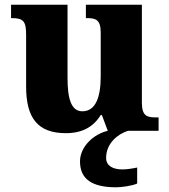

<svg xmlns="http://www.w3.org/2000/svg" viewBox="-20 -556 720 816"><path d="M260 10C330 10 377 -17 408 -67H413L438 0C377 14 320 68 320 130C320 206 372 240 474 240C495 240 542 234 563 224V156C539 161 518 164 500 164C460 164 431 149 431 115C431 52 482 13 524 0H654V-57H644C607 -57 583 -61 583 -119V-536H345V-479H349C385 -479 408 -474 408 -418V-231C408 -140 385 -83 330 -83C281 -83 267 -140 267 -226V-536H27V-479H31C81 -479 91 -464 91 -407V-188C91 -55 140 10 260 10Z"/></svg>

Font: Noto Serif Myanmar ExtraBold
Style: Regular
Weight: 800
Designer: Ben Mitchell and the Monotype Design Team
Foundry: Monotype Imaging Inc.
Version: Version 2.106